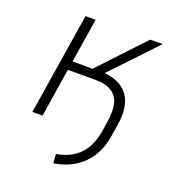

<svg xmlns="http://www.w3.org/2000/svg" viewBox="-126 -589 788 873"><g transform="rotate(20 268.5 -152.5)"><path d="M230 187 227 143Q266 137 299.5 118.5Q333 100 356.5 65Q380 30 389 -24L397 -77Q405 -128 396.5 -163Q388 -198 359.5 -216.5Q331 -235 278 -235H147L110 0H61L139 -492H188L154 -278H251L452 -492H512L292 -260L285 -279Q334 -279 367.5 -265Q401 -251 421 -225.5Q441 -200 447 -163.5Q453 -127 446 -81L437 -25Q430 24 411.5 61Q393 98 365.5 124Q338 150 304 165.5Q270 181 230 187Z"/></g></svg>

Font: Nunito Sans 7pt SemiCondensed ExtraLight
Style: Italic
Weight: 250
Width: 4
Italic angle: -9°
Designer: Vernon Adams
Foundry: Vernon Adams
Version: Version 3.101;gftools[0.9.27]